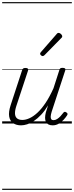

<svg xmlns="http://www.w3.org/2000/svg" viewBox="-20 -1145 686 1780"><path d="M175 17Q131 17 101.5 -3.5Q72 -24 65 -65.5Q58 -107 79 -171L185 -494Q189 -506 195.5 -510.5Q202 -515 216 -515Q232 -515 238 -509Q244 -503 240 -491L132 -164Q118 -122 119 -92.5Q120 -63 137.5 -48Q155 -33 188 -33Q218 -33 253.5 -49Q289 -65 327 -100Q365 -135 402.5 -191Q440 -247 476 -327L530 -495Q534 -508 540 -512Q546 -516 560 -516Q576 -516 582.5 -510.5Q589 -505 585 -493L459 -109Q451 -83 450 -65.5Q449 -48 455.5 -39.5Q462 -31 476 -31Q493 -31 509.5 -41.5Q526 -52 540.5 -67.5Q555 -83 566 -98Q571 -106 578 -108Q585 -110 595 -103Q605 -97 606 -90Q607 -83 602 -76Q590 -57 570.5 -35.5Q551 -14 525 1.5Q499 17 468 17Q444 17 428.5 8.5Q413 0 405.5 -15.5Q398 -31 398 -53Q398 -75 405 -103L426 -169Q395 -117 361.5 -81.5Q328 -46 295 -24Q262 -2 231.5 7.5Q201 17 175 17ZM375 -625Q369 -625 360.5 -632Q352 -639 352 -646Q352 -650 353.5 -654Q355 -658 360 -663L503 -827Q509 -835 513.5 -837.5Q518 -840 524 -840Q530 -840 538 -835Q546 -830 551.5 -822.5Q557 -815 557 -808Q557 -803 555 -799.5Q553 -796 548 -792L393 -634Q384 -625 375 -625ZM0 605H646V615H0ZM0 -20H646V0H0ZM0 -505H646V-500H0ZM0 -1125H646V-1115H0Z"/></svg>

Font: Playwrite CU Guides
Style: Regular
Weight: 400
Designer: Veronika Burian, José Scaglione
Foundry: TypeTogether
Version: Version 1.003